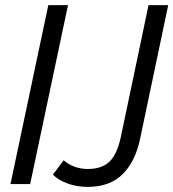

<svg xmlns="http://www.w3.org/2000/svg" viewBox="-20 -720 678 751"><path d="M323 11Q280 11 243.5 -2.5Q207 -16 187 -37L229 -93Q247 -77 271.5 -68Q296 -59 323 -59Q379 -59 409 -88.5Q439 -118 453 -186L561 -700H638L528 -177Q509 -87 459 -38Q409 11 323 11ZM21 0 169 -700H246L98 0Z"/></svg>

Font: Red Hat Mono
Style: Italic
Weight: 400
Italic angle: -12°
Monospace: yes
Designer: Pentagram, MCKL
Foundry: MCKL
Version: Version 1.030